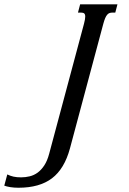

<svg xmlns="http://www.w3.org/2000/svg" viewBox="-252 -736 607 902"><path d="M142.6 -624.5Q148.4 -646.5 148.4 -657.7Q148.4 -668.9 143.6 -672.9Q138.7 -676.8 128.9 -676.8H114.3L124.5 -715.8H299.8L289.6 -676.8H275.4Q268.1 -676.8 262.2 -674.6Q256.3 -672.4 251.5 -666.7Q246.6 -661.1 242.2 -650.9Q237.8 -640.6 233.4 -624.5L76.7 -39.1Q50.8 57.1 -7.8 101.6Q-66.4 146 -165.5 146Q-186.5 146 -204.1 143.1Q-221.7 140.1 -231.9 136.2L-217.8 83.5Q-204.1 90.3 -188.7 93.8Q-173.3 97.2 -152.8 97.2Q-132.3 97.2 -112.3 92.3Q-92.3 87.4 -75.2 75Q-58.1 62.5 -43.9 41Q-29.8 19.5 -21 -13.7Z"/></svg>

Font: Arian Grqi
Style: Italic
Weight: 400
Italic angle: -15°
Designer: Ruben Hakobyan (Tarumian)
Foundry: Ruben Hakobyan (Tarumian)
Version: Version 1.002